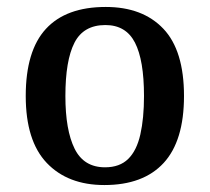

<svg xmlns="http://www.w3.org/2000/svg" viewBox="-20 -522 603 552"><path d="M280 10Q175 10 114.5 -53.5Q54 -117 54 -246Q54 -376 112 -439Q170 -502 284 -502Q390 -502 449.5 -439.5Q509 -377 509 -246Q509 -117 450.5 -53.5Q392 10 280 10ZM282 -41Q324 -41 348.5 -65Q373 -89 383.5 -135.5Q394 -182 394 -246Q394 -349 368 -399.5Q342 -450 283 -450Q220 -450 194 -399Q168 -348 168 -246Q168 -148 194.5 -94.5Q221 -41 282 -41Z"/></svg>

Font: Noto Serif Armenian Medium
Style: Regular
Weight: 500
Version: Version 2.007